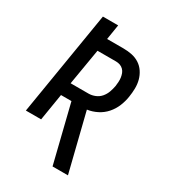

<svg xmlns="http://www.w3.org/2000/svg" viewBox="-225 -849 1049 1177"><g transform="rotate(30 300.0 -260.0)"><path d="M340 215 240 -190H166L135 0H27L148 -735H256L239 -629H355Q386 -629 415 -623Q444 -617 468 -601.5Q492 -586 508 -562Q524 -538 531.5 -510Q539 -482 538.5 -451.5Q538 -421 533 -390Q528 -356 514 -321.5Q500 -287 475.5 -259Q451 -231 417.5 -214Q384 -197 348 -192L449 215ZM181 -282H308Q331 -282 354 -291.5Q377 -301 392.5 -319.5Q408 -338 416 -360.5Q424 -383 428 -405Q430 -420 431 -435.5Q432 -451 430 -465.5Q428 -480 423 -493.5Q418 -507 408 -517Q398 -527 384.5 -532Q371 -537 355 -537H224Z"/></g></svg>

Font: Iosevka Aile Semibold Oblique
Style: Regular
Weight: 600
Italic angle: -9°
Designer: Belleve Invis
Foundry: Belleve Invis
Version: Version 31.1.0; ttfautohint (v1.8.4)